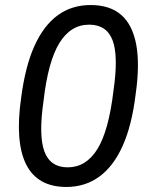

<svg xmlns="http://www.w3.org/2000/svg" viewBox="-20 -734 589 763"><path d="M244 9Q129 9 84 -80.5Q39 -170 64 -345Q80 -469 116.5 -550.5Q153 -632 209 -673Q265 -714 340 -714Q417 -714 462 -674.5Q507 -635 521.5 -556Q536 -477 519 -359Q504 -236 467.5 -154.5Q431 -73 374.5 -32Q318 9 244 9ZM249 -69Q322 -69 367 -141.5Q412 -214 431 -374Q451 -511 427.5 -573.5Q404 -636 334 -636Q261 -636 216 -563Q171 -490 153 -333Q133 -195 156.5 -132Q180 -69 249 -69Z"/></svg>

Font: Nunito Sans 10pt SemiCondensed Medium
Style: Italic
Weight: 500
Width: 4
Italic angle: -9°
Designer: Vernon Adams
Foundry: Vernon Adams
Version: Version 3.101;gftools[0.9.27]